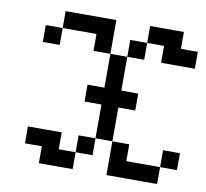

<svg xmlns="http://www.w3.org/2000/svg" viewBox="-77 -777 924 861"><g transform="rotate(10 384.5 -346.0)"><path d="M76.9 -615.4H153.8V-538.5H76.9ZM153.8 -692.3H230.8V-615.4H153.8ZM230.8 -692.3H307.7V-615.4H230.8ZM307.7 -692.3H384.6V-615.4H307.7ZM307.7 -615.4H384.6V-538.5H307.7ZM384.6 -538.5H461.5V-461.5H384.6ZM384.6 -461.5H461.5V-384.6H384.6ZM384.6 -384.6H461.5V-307.7H384.6ZM461.5 -615.4H538.5V-538.5H461.5ZM538.5 -692.3H615.4V-615.4H538.5ZM615.4 -692.3H692.3V-615.4H615.4ZM615.4 -615.4H692.3V-538.5H615.4ZM692.3 -615.4H769.2V-538.5H692.3ZM384.6 -307.7H461.5V-230.8H384.6ZM384.6 -230.8H461.5V-153.8H384.6ZM307.7 -153.8H384.6V-76.9H307.7ZM230.8 -76.9H307.7V0H230.8ZM153.8 -76.9H230.8V0H153.8ZM153.8 -153.8H230.8V-76.9H153.8ZM76.9 -153.8H153.8V-76.9H76.9ZM461.5 -153.8H538.5V-76.9H461.5ZM461.5 -76.9H538.5V0H461.5ZM538.5 -76.9H615.4V0H538.5ZM615.4 -76.9H692.3V0H615.4ZM692.3 -153.8H769.2V-76.9H692.3ZM307.7 -384.6H384.6V-307.7H307.7ZM461.5 -384.6H538.5V-307.7H461.5Z"/></g></svg>

Font: Jacquarda Bastarda 9
Style: Regular
Weight: 400
Designer: Sarah Cadigan-Fried
Version: Version 1.000; ttfautohint (v1.8.4.7-5d5b)